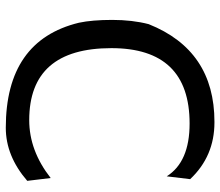

<svg xmlns="http://www.w3.org/2000/svg" viewBox="-70 -700 779 680"><g transform="rotate(90 320.0 -359.5)"><path d="M405 -73Q150 -73 150 -364Q150 -641 417 -641Q553 -641 604 -560L614 -643Q533 -729 413 -729H411Q158 -729 65 -496Q50 -438 50 -367Q50 -296 60 -249Q123 10 432 10Q532 10 620 -66L610 -149Q513 -73 405 -73Z"/></g></svg>

Font: Sawarabi Gothic
Style: Regular
Weight: 400
Designer: mshio (mshio@users.sourceforge.jp)
Version: Version 20141215